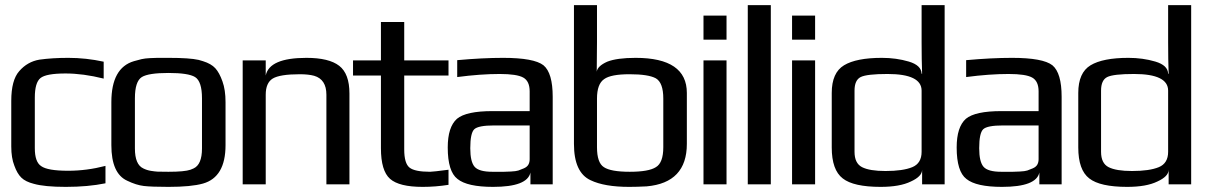

<svg xmlns="http://www.w3.org/2000/svg" viewBox="-20 -720 4706 750"><path d="M392 -4Q324 10 237 10Q154 10 112 -2Q80 -10 63.5 -26Q47 -42 36 -73Q24 -103 24 -148V-326Q24 -407 55 -442Q87 -479 134 -487Q184 -494 247 -494Q316 -494 385 -479V-413Q305 -433 236 -433Q160 -433 138 -415Q116 -397 116 -339V-141Q116 -87 141 -71Q166 -53 246 -53Q319 -53 392 -72Z M861 -321V-153Q861 -28 773 -3Q727 10 638 10Q572 10 542 6.5Q512 3 477 -14Q415 -42 415 -153V-321Q415 -455 503 -481Q520 -486 533 -489Q546 -492 566.5 -493Q587 -494 595 -494Q603 -494 638 -494Q721 -494 756 -486Q764 -484 773 -481Q805 -471 821 -453.5Q837 -436 849 -402Q861 -369 861 -321ZM769 -140V-336Q769 -402 742 -419Q716 -435 638 -435Q560 -435 534 -419Q507 -402 507 -336V-140Q507 -77 540 -62Q554 -55 570 -52.5Q586 -50 596 -49.5Q606 -49 638 -49Q701 -49 724 -57Q730 -59 736 -62Q769 -77 769 -140Z M1177 -494Q1265 -494 1305 -463Q1345 -432 1345 -355V0H1255V-350Q1255 -410 1207 -424Q1185 -430 1151 -430Q1073 -430 1045 -413Q1018 -396 1018 -350V0H928V-484H1018V-425Q1032 -494 1177 -494Z M1559 -136Q1559 -82 1579.5 -65.5Q1600 -49 1660 -49Q1671 -49 1732 -57V2Q1681 10 1631 10Q1539 10 1503.5 -21.5Q1468 -53 1468 -141V-425H1359V-484H1468V-634H1559V-484H1732V-425H1559Z M2139 0H2052V-46Q2040 10 1906 10Q1805 10 1767 -21Q1729 -50 1729 -144Q1729 -224 1765 -256Q1801 -286 1904 -286H2049V-363Q2049 -403 2024 -417Q1999 -431 1932 -431Q1857 -431 1766 -419V-485Q1865 -494 1945 -494Q2066 -494 2103 -465Q2139 -435 2139 -342ZM1817 -141Q1817 -88 1834 -68.5Q1851 -49 1903 -49H1921Q1942 -49 1949 -49Q1956 -49 1976 -50Q1996 -51 2005 -54Q2014 -57 2026.5 -62.5Q2039 -68 2044 -77Q2049 -86 2049 -98V-230H1910Q1848 -230 1832.5 -215Q1817 -200 1817 -141Z M2663 -357V-158Q2663 -6 2506 8Q2468 10 2438 10Q2341 10 2287 -16Q2222 -46 2222 -158V-700H2312V-555Q2312 -544 2311.5 -497.5Q2311 -451 2311 -440Q2314 -462 2352 -479Q2390 -494 2463 -494Q2663 -494 2663 -357ZM2571 -145V-335Q2571 -397 2542 -414Q2513 -430 2439 -430Q2366 -430 2340 -411Q2312 -392 2312 -335V-145Q2312 -84 2339 -67Q2366 -49 2440 -49Q2514 -49 2542 -67Q2571 -84 2571 -145Z M2818 -565H2728V-659H2818ZM2818 0H2728V-484H2818Z M2991 0H2901V-700H2991Z M3164 -565H3074V-659H3164ZM3164 0H3074V-484H3164Z M3425 -494Q3481 -494 3530 -479.5Q3579 -465 3580 -432H3582Q3580 -487 3580 -555V-700H3670V0H3582V-57Q3582 -31 3538 -11Q3495 10 3420 10Q3314 10 3272 -23Q3229 -56 3229 -144V-357Q3229 -436 3277 -465Q3325 -494 3425 -494ZM3439 -52Q3507 -52 3543.5 -67Q3580 -82 3580 -127V-366Q3580 -431 3447 -431Q3366 -431 3342 -419Q3318 -407 3318 -366V-127Q3318 -82 3347.5 -67Q3377 -52 3439 -52Z M4127 0H4040V-46Q4028 10 3894 10Q3793 10 3755 -21Q3717 -50 3717 -144Q3717 -224 3753 -256Q3789 -286 3892 -286H4037V-363Q4037 -403 4012 -417Q3987 -431 3920 -431Q3845 -431 3754 -419V-485Q3853 -494 3933 -494Q4054 -494 4091 -465Q4127 -435 4127 -342ZM3805 -141Q3805 -88 3822 -68.5Q3839 -49 3891 -49H3909Q3930 -49 3937 -49Q3944 -49 3964 -50Q3984 -51 3993 -54Q4002 -57 4014.5 -62.5Q4027 -68 4032 -77Q4037 -86 4037 -98V-230H3898Q3836 -230 3820.5 -215Q3805 -200 3805 -141Z M4388 -494Q4444 -494 4493 -479.5Q4542 -465 4543 -432H4545Q4543 -487 4543 -555V-700H4633V0H4545V-57Q4545 -31 4501 -11Q4458 10 4383 10Q4277 10 4235 -23Q4192 -56 4192 -144V-357Q4192 -436 4240 -465Q4288 -494 4388 -494ZM4402 -52Q4470 -52 4506.5 -67Q4543 -82 4543 -127V-366Q4543 -431 4410 -431Q4329 -431 4305 -419Q4281 -407 4281 -366V-127Q4281 -82 4310.5 -67Q4340 -52 4402 -52Z"/></svg>

Font: Gamestation Display
Style: Regular
Weight: 400
Designer: Jonas Hecksher
Foundry: Jonas Hecksher, Playtypeª, e-types AS
Version: Version 1.003